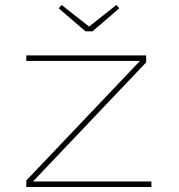

<svg xmlns="http://www.w3.org/2000/svg" viewBox="-20 -746 714 766"><path d="M85 0V-26L549 -514L551 -503H85V-525H563V-497L103 -13L102 -22H584V0ZM321 -621 214 -713 226 -726 343 -634H328L444 -726L456 -713L349 -621Z"/></svg>

Font: Lexend Zetta Thin
Style: Regular
Weight: 250
Version: Version 1.007